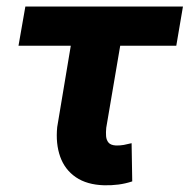

<svg xmlns="http://www.w3.org/2000/svg" viewBox="-20 -548 570 577"><path d="M529.8 -528.3 509.8 -410.6H35.6L56.2 -528.3ZM212.4 -528.3H361.3L299.3 -164.1Q297.9 -150.4 298.8 -138.7Q299.8 -127 306.2 -119.4Q312.5 -111.8 328.1 -110.8Q340.3 -110.4 352.1 -112.5Q363.8 -114.7 375.5 -117.7L377.4 -2.9Q356.9 3.9 335.9 6.6Q314.9 9.3 293 8.8Q241.2 7.3 208 -15.4Q174.8 -38.1 160.9 -77.1Q147 -116.2 151.9 -166Z"/></svg>

Font: Roboto ExtraBold
Style: Italic
Weight: 800
Designer: Christian Robertson
Foundry: Google
Version: Version 3.009; 2024